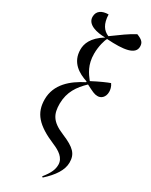

<svg xmlns="http://www.w3.org/2000/svg" viewBox="-256 -855 879 1115"><g transform="rotate(30 184.0 -297.0)"><path d="M254 209C312 157 346 106 346 56C346 -1 320 -30 231 -67C144 -103 125 -143 125 -213C126 -292 162 -343 212 -391C257 -368 272 -360 292 -360C316 -359 340 -378 340 -415C340 -429 336 -449 324 -465C304 -458 262 -440 211 -413C184 -448 153 -489 153 -564C153 -614 167 -661 176 -675C292 -667 364 -679 364 -732C364 -758 353 -772 314 -787C267 -762 235 -737 174 -693C137 -708 114 -741 112 -803C69 -803 38 -785 38 -745C38 -693 105 -677 162 -677C87 -631 72 -582 72 -545C72 -458 137 -421 196 -402V-397C113 -355 37 -292 37 -191C37 -99 85 -44 211 9C254 27 296 53 296 99C296 129 286 157 248 204Z"/></g></svg>

Font: Noto Serif Display ExtraCondensed
Style: Regular
Weight: 400
Width: 2
Designer: Monotype Design Team
Foundry: Monotype Imaging Inc.
Version: Version 2.009